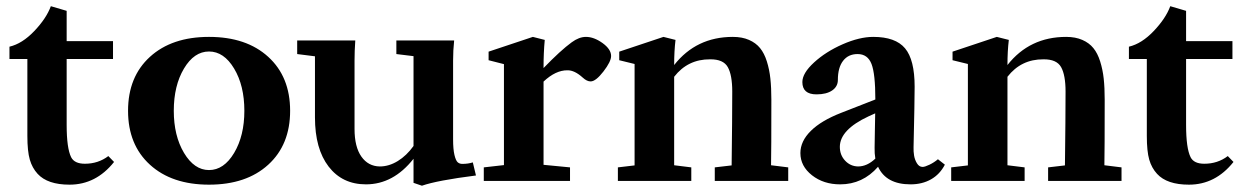

<svg xmlns="http://www.w3.org/2000/svg" viewBox="-20 -587 4052 623"><path d="M205.6 12.2Q134.3 12.2 102.1 -22.9Q84.5 -42 76.7 -69.1Q68.8 -96.2 68.8 -146V-395.5H10.7V-435.5Q52.2 -445.3 91.3 -486.3Q130.4 -527.3 145 -566.9L196.3 -551.8V-453.6H346.7V-395.5H196.3V-181.6Q196.3 -106 210.9 -76.7Q221.7 -55.7 255.4 -55.7Q298.8 -55.7 331.5 -80.6L350.1 -61.5Q291.5 12.2 205.6 12.2Z M658.2 12.2Q537.6 12.2 466.6 -52.5Q395.5 -117.2 395.5 -227.5Q395.5 -337.9 466.6 -402.6Q537.6 -467.3 658.2 -467.3Q779.3 -467.3 850.3 -402.6Q921.4 -337.9 921.4 -227.5Q921.4 -117.2 850.3 -52.5Q779.3 12.2 658.2 12.2ZM658.2 -35.2Q706.5 -35.2 739.7 -90.8Q772.9 -146.5 772.9 -227.5Q772.9 -309.1 739.7 -364.5Q706.5 -419.9 658.2 -419.9Q609.9 -419.9 576.9 -364.5Q543.9 -309.1 543.9 -227.5Q543.9 -146.5 577.1 -90.8Q610.4 -35.2 658.2 -35.2Z M1167.5 11.2Q1090.8 11.2 1046.4 -46.4Q1002 -104 1002 -206.1V-404.3L944.3 -411.6V-455.6H1132.8Q1130.4 -421.4 1130.4 -390.6V-168.5Q1130.4 -110.4 1152.6 -78.9Q1174.8 -47.4 1212.4 -46.9Q1242.2 -46.9 1270.8 -64.5Q1299.3 -82 1321.8 -113.3V-404.8L1266.1 -411.6V-455.6H1453.6Q1450.2 -423.8 1450.2 -390.6V-134.8Q1450.2 -102.5 1454.6 -84.2Q1459 -65.9 1465.1 -60.5Q1471.2 -55.2 1480 -55.2Q1499 -55.2 1514.2 -60.1L1524.4 -17.6Q1397.9 -1.5 1349.1 15.6L1321.8 6.3V-71.8Q1256.3 11.2 1167.5 11.2Z M1549.8 0V-43.9L1615.2 -51.3V-378.9L1565.4 -391.6V-419.4L1709 -467.3L1747.6 -457.5Q1743.7 -415.5 1743.7 -369.1V-366.2Q1799.3 -423.8 1835 -449.7Q1858.9 -467.3 1881.3 -467.3Q1907.2 -467.3 1935.1 -447.3Q1962.9 -427.2 1962.9 -405.3Q1962.9 -387.2 1938 -355Q1913.1 -322.8 1896.5 -322.8Q1884.3 -322.8 1871.1 -335Q1844.2 -359.4 1821.3 -358.9Q1783.2 -359.4 1743.7 -322.3V-52.2L1829.6 -43.9V0Z M1984.9 0V-43.9L2039.1 -50.3V-379.4L1989.3 -391.6V-419.4L2132.8 -467.3L2171.9 -457.5Q2167.5 -420.9 2167.5 -376Q2239.3 -467.3 2357.9 -467.3Q2388.2 -467.3 2410.4 -457.5Q2432.6 -447.8 2446.3 -430.9Q2460 -414.1 2468.3 -387.7Q2476.6 -361.3 2479.7 -332Q2482.9 -302.7 2482.9 -263.7Q2482.9 -97.2 2481.9 -50.8L2537.6 -43.9V0H2299.3V-43.9L2354 -50.3Q2356 -206.5 2356 -290Q2356 -343.3 2341.6 -369.1Q2327.1 -395 2284.2 -394.5Q2211.9 -395 2167.5 -337.9V-50.8L2223.1 -43.9V0Z M2706.1 11.2Q2652.3 11.2 2614.7 -18.3Q2577.1 -47.9 2577.1 -90.3Q2577.1 -128.9 2611.1 -162.4Q2645 -195.8 2709 -220.7L2820.3 -264.2V-265.1Q2820.3 -347.2 2807.9 -379.4Q2795.4 -411.6 2762.7 -411.6Q2732.4 -411.6 2715.6 -389.6Q2698.7 -367.7 2698.7 -327.6Q2698.7 -306.2 2680.2 -293.5Q2661.6 -280.8 2629.4 -280.8Q2583.5 -280.8 2583.5 -320.8Q2583.5 -349.6 2621.6 -384.5Q2659.7 -419.4 2714.4 -443.4Q2769 -467.3 2813.5 -467.3Q2885.7 -467.3 2916.7 -430.2Q2947.8 -393.1 2947.8 -305.7Q2947.8 -260.7 2944.3 -109.4Q2943.8 -95.7 2946 -82.3Q2948.2 -68.8 2955.3 -57.1Q2962.4 -45.4 2973.6 -45.4Q2981 -45.4 2995.8 -52.5Q3010.7 -59.6 3023.4 -70.3L3045.9 -52.7Q3029.8 -21.5 3001 -5.1Q2972.2 11.2 2934.6 11.2Q2855.5 11.2 2829.1 -45.9Q2779.3 11.2 2706.1 11.2ZM2705.1 -110.4Q2705.1 -84 2722.2 -65.7Q2739.3 -47.4 2764.2 -46.9Q2793.5 -46.9 2820.3 -72.3Q2817.4 -89.4 2817.9 -107.9Q2817.9 -126.5 2818.8 -163.6Q2819.8 -200.7 2819.8 -219.2L2798.3 -209.5Q2705.1 -166 2705.1 -110.4Z M3066.4 0V-43.9L3120.6 -50.3V-379.4L3070.8 -391.6V-419.4L3214.4 -467.3L3253.4 -457.5Q3249 -420.9 3249 -376Q3320.8 -467.3 3439.5 -467.3Q3469.7 -467.3 3491.9 -457.5Q3514.2 -447.8 3527.8 -430.9Q3541.5 -414.1 3549.8 -387.7Q3558.1 -361.3 3561.3 -332Q3564.5 -302.7 3564.5 -263.7Q3564.5 -97.2 3563.5 -50.8L3619.1 -43.9V0H3380.9V-43.9L3435.5 -50.3Q3437.5 -206.5 3437.5 -290Q3437.5 -343.3 3423.1 -369.1Q3408.7 -395 3365.7 -394.5Q3293.5 -395 3249 -337.9V-50.8L3304.7 -43.9V0Z M3837.9 12.2Q3766.6 12.2 3734.4 -22.9Q3716.8 -42 3709 -69.1Q3701.2 -96.2 3701.2 -146V-395.5H3643.1V-435.5Q3684.6 -445.3 3723.6 -486.3Q3762.7 -527.3 3777.3 -566.9L3828.6 -551.8V-453.6H3979V-395.5H3828.6V-181.6Q3828.6 -106 3843.3 -76.7Q3854 -55.7 3887.7 -55.7Q3931.2 -55.7 3963.9 -80.6L3982.4 -61.5Q3923.8 12.2 3837.9 12.2Z"/></svg>

Font: Elstob 6pt
Style: Bold
Weight: 700
Designer: Peter S. Baker
Version: Version 1.015